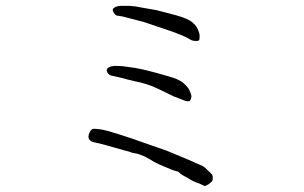

<svg xmlns="http://www.w3.org/2000/svg" viewBox="-20 -658 1040 656"><path d="M501 -160Q536 -148 550 -143Q661 -97 644 -103Q661 -96 672 -91Q682 -85 690 -76Q701 -66 705 -61Q707 -56 707 -49Q707 -41 703 -37Q693 -29 692 -28L680 -22L661 -31Q639 -38 623 -49Q600 -61 596 -65Q590 -71 588 -72Q584 -72 580 -74Q573 -75 541 -89Q509 -102 495 -112Q485 -118 473 -124Q453 -132 448 -133Q432 -135 421 -140Q408 -143 365 -155.5Q322 -168 305 -171Q273 -177 286 -205Q292 -218 300 -218Q308 -218 323 -216Q340 -214 387 -199Q414 -191 501 -160ZM515 -357Q480 -373 442 -380Q408 -388 391 -393Q373 -397 364 -399Q356 -400 351 -405Q346 -410 345 -415Q344 -420 346 -423Q348 -426 354 -429Q360 -432 372 -433Q385 -433 398 -432Q412 -430 441 -426Q470 -421 491 -415Q512 -410 553 -398Q594 -387 608 -373Q623 -360 628 -348Q634 -335 634 -328Q633 -320 630 -315Q624 -308 604 -317Q582 -326 575 -328ZM471 -583Q470 -583 413 -598Q396 -603 385 -604Q377 -604 372 -610Q368 -615 366 -620Q364 -624 367 -629Q370 -632 376 -635Q386 -638 395 -638Q409 -638 422 -638Q443 -637 465 -632Q511 -624 516 -623Q538 -617 581 -606Q624 -594 638 -581Q653 -568 657 -555Q662 -544 662 -535Q662 -526 661 -522Q660 -518 650 -518Q638 -518 630 -523Q612 -535 557 -554Z"/></svg>

Font: ToneOZ-Pinyin-Tsuipita-TC
Style: Regular
Weight: 400
Designer: ÂÆ£ÂøóÂáåJeffrey Xuan(jeffreyx@gmail.com, ToneOZ.com) ÈòøÂù§(cjkFonts)
Foundry: ToneOZ
Version: Version 0.24071